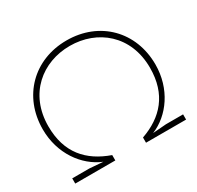

<svg xmlns="http://www.w3.org/2000/svg" viewBox="-158 -931 1146 1116"><g transform="rotate(-30 415.0 -373.0)"><path d="M312 0V-36C167 -87 74 -187 74 -366C74 -584 231 -709 415 -709C599 -709 756 -584 756 -366C756 -187 662 -86 518 -35V0H787V-35H672L582 -28C700 -76 793 -204 793 -367C793 -587 636 -746 415 -746C194 -746 37 -587 37 -367C37 -204 130 -76 248 -28L158 -35H43V0Z"/></g></svg>

Font: Kreadon Extra Light
Style: Regular
Weight: 200
Designer: kohakuno
Foundry: StudioGnu
Version: Version 1.000;Glyphs 3.1.2 (3151)